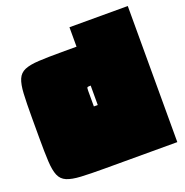

<svg xmlns="http://www.w3.org/2000/svg" viewBox="-126 -814 892 928"><g transform="rotate(-20 320.0 -350.0)"><path d="M255 0Q182 0 135.5 -2.5Q89 -5 63 -16Q37 -27 26 -53Q15 -79 12.5 -125.5Q10 -172 10 -245V-355Q10 -428 12.5 -474.5Q15 -521 26 -547Q37 -573 63 -584Q89 -595 135.5 -597.5Q182 -600 255 -600H330V-700H630V0ZM310 -300H330V-400Q315 -400 312.5 -397.5Q310 -395 310 -380Z"/></g></svg>

Font: Badeen Display
Style: Regular
Weight: 400
Version: Version 1.000; ttfautohint (v1.8.4.7-5d5b)